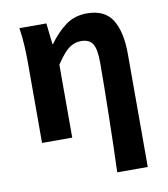

<svg xmlns="http://www.w3.org/2000/svg" viewBox="-86 -646 802 919"><g transform="rotate(-10 315.5 -186.5)"><path d="M409.3 201.1Q411.9 135.1 413.6 63Q415.2 -9 416.8 -79.8Q418.4 -150.6 419.1 -214.8Q419.9 -278.9 419.9 -330.9Q419.9 -396 403.6 -421.9Q387.3 -447.7 347.7 -447.7Q324.7 -447.7 305 -438.2Q285.3 -428.7 266.6 -408.2Q247.9 -387.7 226 -354.4V0H79.3V-392.9Q79.3 -426.4 77.2 -470.4Q75.1 -514.3 68 -559.8H199L210.4 -457.2H213.2Q251.2 -510 295 -541.8Q338.8 -573.5 397.5 -573.5Q484.9 -573.5 521.3 -514.3Q557.7 -455 557.7 -349.1V201.1Z"/></g></svg>

Font: Noto Sans HK Thin
Style: Regular
Weight: 100
Designer: Ryoko NISHIZUKA 西塚涼子 (kana, bopomofo & ideographs); Paul D. Hunt (Latin, Greek & Cyrillic); Sandoll Communications 산돌커뮤니
Foundry: Adobe
Version: Version 2.004-H2;hotconv 1.0.118;makeotfexe 2.5.65603